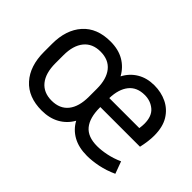

<svg xmlns="http://www.w3.org/2000/svg" viewBox="-88 -754 1013 1013"><g transform="rotate(45 419.0 -247.5)"><path d="M781 -29Q735 -8 690.5 1Q646 10 608 10Q546 10 503 -14Q460 -38 437 -81Q413 -38 370.5 -14Q328 10 270 10Q170 10 115 -51Q60 -112 60 -218V-278Q60 -382 114.5 -443.5Q169 -505 270 -505Q329 -505 371 -480.5Q413 -456 437 -412Q460 -456 501 -480.5Q542 -505 597 -505Q648 -505 690.5 -484.5Q733 -464 758.5 -422.5Q784 -381 784 -316Q784 -275 772 -222H476V-218Q476 -142 508 -103Q540 -64 610 -64Q642 -64 680 -72Q718 -80 756 -97ZM597 -433Q539 -433 508.5 -395Q478 -357 476 -289H700Q703 -309 703 -324Q703 -380 672 -406.5Q641 -433 597 -433ZM395 -278Q395 -350 363 -390Q331 -430 270 -430Q210 -430 177.5 -390Q145 -350 145 -278V-218Q145 -144 177.5 -104Q210 -64 270 -64Q331 -64 363 -104Q395 -144 395 -218Z"/></g></svg>

Font: Inria Sans
Style: Regular
Weight: 400
Designer: Black Foundry Team
Foundry: Black Foundry
Version: Version 1.2; ttfautohint (v1.8.3)